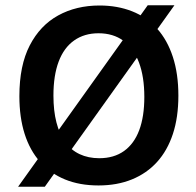

<svg xmlns="http://www.w3.org/2000/svg" viewBox="-20 -697 750 733"><path d="M49 16 544 -677H646L151 16ZM356 11Q284 11 228 -12Q172 -35 133 -79Q94 -123 74 -186Q54 -249 54 -330Q54 -447 93.5 -523.5Q133 -600 202 -638Q271 -676 360 -676Q428 -676 484 -654Q540 -632 579.5 -588Q619 -544 640 -479.5Q661 -415 661 -332Q661 -249 640 -185.5Q619 -122 579.5 -78.5Q540 -35 483.5 -12Q427 11 356 11ZM359 -93Q415 -93 453.5 -120.5Q492 -148 511.5 -200Q531 -252 531 -327Q531 -404 510.5 -458.5Q490 -513 451 -541.5Q412 -570 356 -570Q302 -570 263 -542.5Q224 -515 204 -462Q184 -409 184 -332Q184 -274 195.5 -229.5Q207 -185 229 -154.5Q251 -124 284 -108.5Q317 -93 359 -93Z"/></svg>

Font: Bricolage Grotesque 36pt SemiBold
Style: Regular
Weight: 600
Designer: Mathieu Triay
Foundry: Atelier Triay
Version: Version 1.001;gftools[0.9.33.dev8+g029e19f]